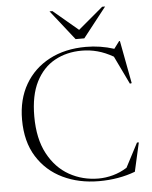

<svg xmlns="http://www.w3.org/2000/svg" viewBox="-62 -986 829 1046"><g transform="rotate(-5 353.0 -462.5)"><path d="M436 -4.5Q475 -4.5 515.2 -15.5Q555.5 -26.5 592 -49.5L661 -181.5H671L635.5 -24Q545 10 437.5 10Q328 10 239.8 -32.2Q151.5 -74.5 99.8 -157Q48 -239.5 48 -360Q48 -470.5 95.5 -552.5Q143 -634.5 228.8 -679.8Q314.5 -725 429 -725Q507.5 -725 582.5 -701L612 -740.5H616.5L660.5 -506.5L650.5 -504.5L576.5 -658.5Q532 -684 490 -695.2Q448 -706.5 404 -706.5Q322 -706.5 256.8 -670.8Q191.5 -635 153.8 -561Q116 -487 116 -372Q116 -249.5 159.8 -167.8Q203.5 -86 276.2 -45.2Q349 -4.5 436 -4.5ZM552.5 -935 424.5 -772H377L248.5 -935H264.5L400.5 -820.5L536.5 -935Z"/></g></svg>

Font: Newsreader Display Light
Style: Regular
Weight: 300
Designer: Hugues Gentile
Foundry: Production Type
Version: Version 1.001